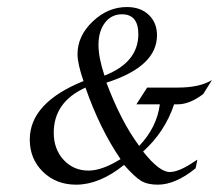

<svg xmlns="http://www.w3.org/2000/svg" viewBox="-20 -500 607 532"><path d="M323.7 -43Q255.9 11.7 190.9 11.7Q135.7 11.7 99.1 -23.9Q62.5 -59.6 62.5 -113.3Q62.5 -215.3 211.4 -275.4Q194.8 -323.2 194.8 -350.1Q194.8 -400.4 236.8 -440.4Q278.8 -480.5 331.5 -480.5Q369.6 -480.5 392.3 -458.7Q415 -437 415 -402.3Q415 -315.4 274.9 -271Q315.4 -163.1 365.7 -95.7Q414.6 -147 422.9 -210.9H357.9L387.7 -257.3H471.7Q533.7 -257.3 567.4 -278.3L543 -239.3Q505.4 -210.9 472.2 -210.9H462.4Q437 -134.8 376.5 -80.1Q421.4 -23.4 450.2 -23.4Q475.6 -23.4 516.1 -50.8Q520 -53.2 526.9 -57.6L522 -33.7Q466.3 11.7 417 11.7Q388.7 11.7 371.1 1.2Q353.5 -9.3 323.7 -43ZM269.5 -290.5Q363.3 -327.1 363.3 -405.3Q363.3 -460.4 317.9 -460.4Q288.6 -460.4 270.8 -437Q252.9 -413.6 252.9 -375.5Q252.9 -340.3 269.5 -290.5ZM314 -59.1Q256.8 -142.6 216.8 -257.3Q128.9 -217.3 128.9 -132.3Q128.9 -86.9 156.2 -57.1Q183.6 -27.3 225.6 -27.3Q262.7 -27.3 314 -59.1Z"/></svg>

Font: IranNastaliq
Style: Regular
Weight: 400
Designer: Hossein Zahedi
Version: Version 1.5